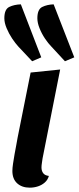

<svg xmlns="http://www.w3.org/2000/svg" viewBox="-24 -844 362 884"><path d="M275 -562 213 -629Q198 -644 183 -666.5Q168 -689 158 -714Q148 -739 148 -760Q148 -801 170.5 -812Q193 -823 223 -824L318 -580ZM124 -562 61 -629Q47 -644 32 -666.5Q17 -689 6.5 -714Q-4 -739 -4 -760Q-4 -801 18.5 -812Q41 -823 72 -824L166 -580ZM113 20Q77 20 55 0Q33 -20 33 -57Q33 -70 36 -90.5Q39 -111 43 -133.5Q47 -156 51 -176.5Q55 -197 57 -210L117 -510L253 -524L172 -115Q171 -107 169 -94.5Q167 -82 167 -73Q167 -57 175 -46.5Q183 -36 201 -34Q196 -16 182.5 -4Q169 8 151 14Q133 20 113 20Z"/></svg>

Font: Sansita Swashed Light Medium
Style: Regular
Weight: 500
Version: Version 1.003